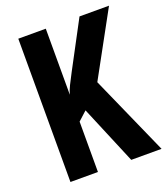

<svg xmlns="http://www.w3.org/2000/svg" viewBox="-132 -807 782 899"><g transform="rotate(-20 259.0 -357.0)"><path d="M518 0H367L245 -291L201 -251V0H64V-714H201V-385Q206 -404 217.5 -427.5Q229 -451 245 -481L369 -714H516L342 -396Z"/></g></svg>

Font: Noto Sans Khmer UI ExtraCondensed
Style: Bold
Weight: 700
Width: 2
Designer: Danh Hong and the Monotype Design Team
Foundry: Monotype Imaging Inc.
Version: Version 2.002; ttfautohint (v1.8.4.7-5d5b)